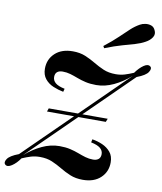

<svg xmlns="http://www.w3.org/2000/svg" viewBox="-134 -1037 956 1132"><g transform="rotate(10 344.5 -471.0)"><path d="M162 -346 169 -366H522L514 -346ZM450 -212Q450 -212 452 -221.5Q454 -231 454 -231Q486 -226 515.5 -213Q545 -200 564.5 -176.5Q584 -153 584 -115Q584 -59 545 -22.5Q506 14 439 14Q396 14 363.5 0.5Q331 -13 302 -30.5Q273 -48 241.5 -61.5Q210 -75 168 -75Q139 -75 114.5 -67.5Q90 -60 62 -48Q40 -16 14 1Q-12 18 -26 5Q-38 -6 -24 -28Q-10 -50 43 -70L623 -640Q576 -599 524 -574.5Q472 -550 420 -550Q384 -550 356 -556.5Q328 -563 304.5 -572Q281 -581 259 -587.5Q237 -594 213 -594Q191 -594 179.5 -584Q168 -574 168 -554Q168 -533 185 -518.5Q202 -504 241 -496Q241 -496 238.5 -486.5Q236 -477 236 -477Q205 -483 175 -495.5Q145 -508 125.5 -532Q106 -556 106 -593Q106 -649 145 -685.5Q184 -722 251 -722Q294 -722 326.5 -708.5Q359 -695 388 -677.5Q417 -660 448.5 -646.5Q480 -633 522 -633Q551 -633 575.5 -640.5Q600 -648 628 -660Q651 -692 676 -709Q701 -726 716 -713Q728 -703 714 -680.5Q700 -658 647 -638L67 -68Q114 -109 166 -133.5Q218 -158 271 -158Q307 -158 335 -151.5Q363 -145 386.5 -136Q410 -127 432 -120.5Q454 -114 478 -114Q499 -114 511 -124Q523 -134 523 -154Q523 -175 506 -189.5Q489 -204 450 -212ZM422 -784Q472 -823 504 -854Q536 -885 560.5 -907.5Q585 -930 612 -945Q626 -953 644 -955.5Q662 -958 678.5 -952.5Q695 -947 703 -929Q715 -906 701.5 -885.5Q688 -865 663 -852Q638 -838 605.5 -828.5Q573 -819 530 -807Q487 -795 429 -772Z"/></g></svg>

Font: Playfair Display
Style: Bold Italic
Weight: 700
Italic angle: -14°
Designer: Claus Eggers Sørensen
Foundry: Claus Eggers Sørensen
Version: Version 1.203